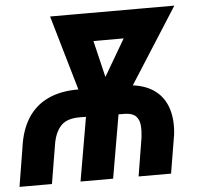

<svg xmlns="http://www.w3.org/2000/svg" viewBox="-53 -764 848 817"><g transform="rotate(-5 371.0 -355.5)"><path d="M136.2 0H-2.4L24.4 -163.6Q34.2 -238.8 66.4 -289.6Q98.6 -340.3 153.1 -366Q207.5 -391.6 283.2 -391.1L480 -390.6Q550.3 -389.6 595.9 -362.3Q641.6 -335 660.9 -284.4Q680.2 -233.9 672.4 -164.6L645 0H506.3L533.2 -164.6Q536.6 -191.9 534.7 -215.6Q532.7 -239.3 519 -254.2Q505.4 -269 473.6 -270.5L276.4 -272.5Q222.2 -272.5 196.8 -244.1Q171.4 -215.8 163.6 -164.6ZM601.6 -710.9 580.6 -590.8H287.6L309.1 -710.9ZM354.5 -352.1 564.5 -710.9H721.2L440.4 -270.5H363.3ZM336.4 -710.9 426.3 -334.5 394 -270.5H318.4L190.4 -710.9ZM461.4 -370.1 397.5 0H258.3L322.3 -370.1Z"/></g></svg>

Font: Roboto Condensed
Style: Bold Italic
Weight: 700
Italic angle: -12°
Designer: Christian Robertson
Foundry: Google
Version: Version 3.0